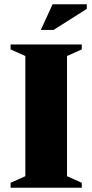

<svg xmlns="http://www.w3.org/2000/svg" viewBox="-20 -878 432 898"><path d="M362.5 -23V0H29.5V-23L98.5 -54V-616L29.5 -647V-670H362.5V-647L293.5 -616V-54ZM171 -738 226 -858H386V-836.5L230.5 -738Z"/></svg>

Font: Newsreader 16pt ExtraBold
Style: Regular
Weight: 800
Designer: Hugues Gentile
Foundry: Production Type
Version: Version 1.003; ttfautohint (v1.8.3)